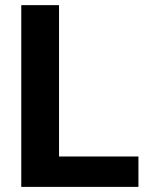

<svg xmlns="http://www.w3.org/2000/svg" viewBox="-20 -731 582 751"><path d="M521.5 0H164.8V-118.9H521.5ZM210.9 0H63.2V-710.9H210.9Z"/></svg>

Font: Heebo
Style: Regular
Weight: 400
Designer: Oded Ezer
Foundry: Ezer Type House
Version: Version 3.100